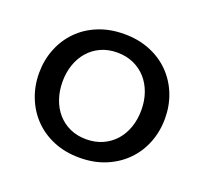

<svg xmlns="http://www.w3.org/2000/svg" viewBox="-81 -494 635 597"><g transform="rotate(20 236.0 -195.5)"><path d="M235.4 -52.2Q265.6 -52.2 289.8 -63.2Q314 -74.2 331.1 -93.5Q348.1 -112.8 357.2 -139.2Q366.2 -165.5 366.2 -196.3Q366.2 -226.1 357.2 -252.2Q348.1 -278.3 331.1 -297.6Q314 -316.9 289.8 -327.9Q265.6 -338.9 235.4 -338.9Q205.1 -338.9 181.2 -327.9Q157.2 -316.9 140.4 -297.6Q123.5 -278.3 114.5 -252.2Q105.5 -226.1 105.5 -196.3Q105.5 -165.5 114.5 -139.2Q123.5 -112.8 140.4 -93.5Q157.2 -74.2 181.2 -63.2Q205.1 -52.2 235.4 -52.2ZM235.4 8.8Q187.5 8.8 149.2 -7.3Q110.8 -23.4 84 -51.3Q57.1 -79.1 42.5 -116.5Q27.8 -153.8 27.8 -196.3Q27.8 -238.8 42.5 -275.9Q57.1 -313 84.2 -340.8Q111.3 -368.7 149.9 -384.5Q188.5 -400.4 236.3 -400.4Q283.7 -400.4 322.3 -384.5Q360.8 -368.7 387.9 -340.8Q415 -313 429.7 -275.9Q444.3 -238.8 444.3 -196.3Q444.3 -153.8 429.7 -116.5Q415 -79.1 387.7 -51.3Q360.4 -23.4 321.8 -7.3Q283.2 8.8 235.4 8.8Z"/></g></svg>

Font: Rokkitt
Style: Regular
Weight: 400
Version: Version 1.2; ttfautohint (v1.5) -l 7 -r 28 -G 50 -x 13 -D la